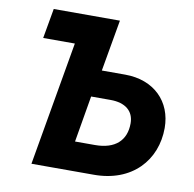

<svg xmlns="http://www.w3.org/2000/svg" viewBox="-79 -780 870 860"><g transform="rotate(10 356.5 -350.0)"><path d="M73 -564H217L119 0H401C577 1 679 -115 679 -261C679 -381 595 -466 463 -466H357L398 -700H97ZM294 -132 330 -343H418C486 -343 525 -311 525 -255C525 -177 476 -132 385 -132Z"/></g></svg>

Font: Fixel Display
Style: Bold Italic
Weight: 700
Italic angle: -10°
Designer: AlfaBravo + MacPaw
Foundry: Kyrylo Tkachov, Marchela Mozhyna, Serhii Makarenko, Maria Weinstein, Zakhar Kryvoshyya
Version: Version 1.210;Glyphs 3.2 (3217)